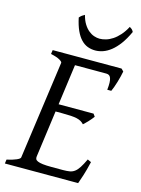

<svg xmlns="http://www.w3.org/2000/svg" viewBox="-124 -899 710 969"><g transform="rotate(15 231.0 -414.5)"><path d="M418 -119.1Q408.2 -76.7 398.2 -45.4Q388.2 -14.2 382.8 0H0L2.9 -21Q33.7 -27.8 52.2 -35.9Q70.8 -43.9 71.8 -50.8L143.1 -564Q144 -569.8 128.9 -578.6Q113.8 -587.4 82 -594.2L85 -615.2H444.8L457 -603Q454.6 -590.3 450.9 -575.2Q447.3 -560.1 442.6 -544.9Q438 -529.8 433.1 -516.1Q428.2 -502.4 423.8 -493.2H402.8Q405.3 -515.6 404.8 -530.5Q404.3 -545.4 400.9 -554.4Q397.5 -563.5 391.6 -567.1Q385.7 -570.8 377 -570.8H213.4L184.6 -358.9H367.2L377 -345.2Q372.1 -338.4 366 -331.1Q359.9 -323.7 353.3 -316.7Q346.7 -309.6 340.3 -303.5Q334 -297.4 329.1 -293Q321.3 -301.3 312.5 -306.4Q303.7 -311.5 290.8 -314.5Q277.8 -317.4 259 -318.6Q240.2 -319.8 212.9 -319.8H179.2L146 -75.2Q145 -67.9 147.5 -62.3Q149.9 -56.6 159.2 -52.5Q168.5 -48.3 186 -46.1Q203.6 -43.9 232.9 -43.9H292Q312.5 -43.9 326.7 -46.4Q340.8 -48.8 352.3 -57.4Q363.8 -65.9 374.5 -82.5Q385.3 -99.1 398.9 -127.9ZM451.7 -808.1Q433.6 -768.6 413.8 -741.9Q394 -715.3 373.5 -699.2Q353 -683.1 332.5 -676Q312 -668.9 292.5 -668.9Q271 -668.9 252.2 -676Q233.4 -683.1 217.8 -699.5Q202.1 -715.8 189.9 -742.4Q177.7 -769 169.4 -808.1Q176.3 -816.4 182.6 -820.8Q189 -825.2 196.3 -829.1Q203.1 -802.2 214.6 -783.7Q226.1 -765.1 240 -753.7Q253.9 -742.2 269 -737.1Q284.2 -731.9 298.3 -731.9Q313.5 -731.9 331.1 -737.1Q348.6 -742.2 366 -753.7Q383.3 -765.1 399.9 -783.7Q416.5 -802.2 430.7 -829.1Q437.5 -825.2 442.1 -821.3Q446.8 -817.4 451.7 -808.1Z"/></g></svg>

Font: Gentium Plus Viet
Style: Italic
Weight: 400
Italic angle: -8°
Designer: J. Victor Gaultney, Annie Olsen, Iska Routamaa, Becca Hirsbrunner
Foundry: SIL International
Version: Version 5.000